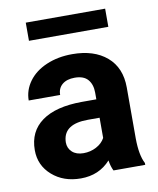

<svg xmlns="http://www.w3.org/2000/svg" viewBox="-82 -775 699 849"><g transform="rotate(-10 268.0 -350.5)"><path d="M360.4 0Q350.6 -19 346.2 -47.4Q294.9 9.8 212.9 9.8Q135.3 9.8 84.2 -35.2Q33.2 -80.1 33.2 -148.4Q33.2 -232.4 95.5 -277.3Q157.7 -322.3 275.4 -322.8H340.3V-353Q340.3 -389.6 321.5 -411.6Q302.7 -433.6 262.2 -433.6Q226.6 -433.6 206.3 -416.5Q186 -399.4 186 -369.6H44.9Q44.9 -415.5 73.2 -454.6Q101.6 -493.7 153.3 -515.9Q205.1 -538.1 269.5 -538.1Q367.2 -538.1 424.6 -489Q481.9 -439.9 481.9 -351.1V-122.1Q482.4 -46.9 502.9 -8.3V0ZM243.7 -98.1Q274.9 -98.1 301.3 -112.1Q327.6 -126 340.3 -149.4V-240.2H287.6Q181.6 -240.2 174.8 -167L174.3 -158.7Q174.3 -132.3 192.9 -115.2Q211.4 -98.1 243.7 -98.1ZM448.2 -629.4H91.8V-710.9H448.2Z"/></g></svg>

Font: Robotiche
Style: Bold
Weight: 700
Designer: Google
Version: Version 2.001150; 2014